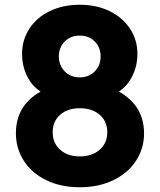

<svg xmlns="http://www.w3.org/2000/svg" viewBox="-20 -777 673 809"><path d="M47 -215Q47 -333 151 -391Q114 -415 93.5 -457.5Q73 -500 73 -550Q73 -609 104 -656.5Q135 -704 190.5 -730.5Q246 -757 316 -757Q386 -757 441 -730.5Q496 -704 527.5 -656.5Q559 -609 559 -550Q559 -501 538.5 -458.5Q518 -416 481 -391Q587 -332 587 -214Q587 -153 554 -101Q521 -49 459 -18.5Q397 12 316 12Q235 12 173.5 -18.5Q112 -49 79.5 -101Q47 -153 47 -215ZM316 -118Q368 -118 400 -146Q432 -174 432 -220Q432 -266 400 -293.5Q368 -321 316 -321Q265 -321 233.5 -293.5Q202 -266 202 -220Q202 -174 233.5 -146Q265 -118 316 -118ZM316 -451Q355 -451 379.5 -476.5Q404 -502 404 -539Q404 -577 379.5 -602Q355 -627 316 -627Q277 -627 252.5 -602Q228 -577 228 -539Q228 -502 252.5 -476.5Q277 -451 316 -451Z"/></svg>

Font: Evergrow Sans 
Style: ExtraBold
Weight: 800
Foundry: 10Web
Version: Version 1.000